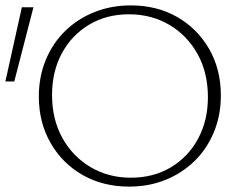

<svg xmlns="http://www.w3.org/2000/svg" viewBox="-36 -685 897 712"><path d="M443 7Q346 7 270.5 -36Q195 -79 151.5 -155Q108 -231 108 -327Q108 -401 134 -463.5Q160 -526 206.5 -571Q253 -616 315 -640.5Q377 -665 449 -665Q546 -665 621 -622Q696 -579 739.5 -503.5Q783 -428 783 -331Q783 -257 757 -194.5Q731 -132 684.5 -87Q638 -42 576.5 -17.5Q515 7 443 7ZM449 -26Q533 -26 597.5 -64.5Q662 -103 698.5 -170.5Q735 -238 735 -325Q735 -415 697 -484Q659 -553 592.5 -592.5Q526 -632 442 -632Q359 -632 294.5 -593.5Q230 -555 193.5 -487.5Q157 -420 157 -333Q157 -243 195 -174Q233 -105 299.5 -65.5Q366 -26 449 -26ZM17 -383H-16L45 -658H88Z"/></svg>

Font: Ysabeau SC ExtraLight
Style: Regular
Weight: 250
Designer: Christian Thalmann (Catharsis Fonts)
Version: Version 2.001;gftools[0.9.30]; featfreeze: smcp